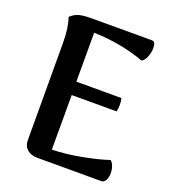

<svg xmlns="http://www.w3.org/2000/svg" viewBox="-128 -795 805 893"><g transform="rotate(20 274.5 -348.0)"><path d="M503 -49Q503 -29 495.5 -14.5Q488 0 474 0H156Q126 0 107 -16.5Q88 -33 88 -62L87 -545Q87 -617 70 -666Q91 -685 113 -690.5Q135 -696 177 -696H471Q490 -696 490 -664Q490 -642 481 -619.5Q472 -597 458 -591Q338 -634 207 -637V-395H430Q434 -380 434 -362Q434 -342 430 -329H208V-59Q273 -60 352.5 -75Q432 -90 481 -107Q491 -100 497 -84Q503 -68 503 -49Z"/></g></svg>

Font: Arima Madurai ExtraBold
Style: Regular
Weight: 800
Designer: Joana Correia and Natanael Gama
Foundry: NDISCOVER
Version: Version 1.019